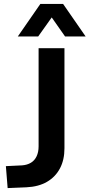

<svg xmlns="http://www.w3.org/2000/svg" viewBox="-20 -951 457 980"><path d="M19 9 10 -103 93 -107Q119 -109 138 -120.5Q157 -132 167 -153.5Q177 -175 177 -204V-705H309V-194Q309 -135 286 -91.5Q263 -48 220 -23Q177 2 115 5ZM71 -765 186 -931H302L417 -765H312L244 -862L175 -765Z"/></svg>

Font: Nunito Sans 7pt SemiCondensed
Style: Bold
Weight: 700
Width: 4
Designer: Vernon Adams
Foundry: Vernon Adams
Version: Version 3.101;gftools[0.9.27]